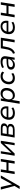

<svg xmlns="http://www.w3.org/2000/svg" viewBox="3060 -3605 725 6885"><g transform="rotate(-90 3422.5 -162.5)"><path d="M87 180 209 -23 205 25 67 -496H161L255 -93L476 -496H574L186 180Z M622 0 701 -496H791L760 -293H1042L1074 -496H1164L1086 0H996L1030 -220H748L713 0Z M1281 0 1360 -496H1443L1383 -118L1736 -496H1817L1738 0H1655L1715 -379H1716L1362 0Z M1933 0 2012 -496H2279Q2340 -496 2377.5 -480.5Q2415 -465 2430.5 -436Q2446 -407 2440 -366Q2437 -340 2423.5 -318Q2410 -296 2387.5 -280.5Q2365 -265 2336 -256L2335 -254Q2382 -243 2405 -213Q2428 -183 2421 -134Q2413 -71 2358 -35.5Q2303 0 2210 0ZM2028 -63H2215Q2269 -63 2300.5 -82Q2332 -101 2337 -140Q2343 -182 2317 -201.5Q2291 -221 2241 -221H2053ZM2063 -283H2242Q2290 -283 2319.5 -304Q2349 -325 2354 -363Q2359 -399 2335.5 -416.5Q2312 -434 2265 -434H2087Z M2809 9Q2723 9 2666.5 -22Q2610 -53 2585.5 -111.5Q2561 -170 2572 -251Q2582 -325 2618 -382Q2654 -439 2713.5 -472Q2773 -505 2852 -505Q2928 -505 2975.5 -472.5Q3023 -440 3041.5 -382Q3060 -324 3049 -247L3046 -225H2635L2645 -288H2997L2974 -266Q2983 -320 2970.5 -358Q2958 -396 2927.5 -417.5Q2897 -439 2848 -439Q2799 -439 2759.5 -416.5Q2720 -394 2695 -356Q2670 -318 2662 -270L2658 -250Q2648 -190 2664 -148Q2680 -106 2719 -84Q2758 -62 2815 -62Q2857 -62 2901.5 -73Q2946 -84 2987 -113L3013 -52Q2971 -20 2915.5 -5.5Q2860 9 2809 9Z M3145 180 3253 -496H3335L3319 -391H3322Q3344 -431 3374 -456.5Q3404 -482 3440.5 -493.5Q3477 -505 3518 -505Q3587 -505 3633 -472.5Q3679 -440 3699 -381.5Q3719 -323 3708 -247Q3699 -172 3663.5 -114.5Q3628 -57 3572 -24Q3516 9 3443 9Q3382 9 3340.5 -20Q3299 -49 3284 -100H3281L3236 180ZM3433 -65Q3485 -65 3524 -89Q3563 -113 3588 -156Q3613 -199 3620 -256Q3631 -336 3596.5 -383.5Q3562 -431 3489 -431Q3439 -431 3399.5 -407.5Q3360 -384 3335.5 -341.5Q3311 -299 3303 -242Q3293 -161 3327 -113Q3361 -65 3433 -65Z M4065 9Q3986 9 3933.5 -23.5Q3881 -56 3858 -114.5Q3835 -173 3845 -250Q3853 -308 3877 -355Q3901 -402 3938.5 -435.5Q3976 -469 4025.5 -487Q4075 -505 4134 -505Q4185 -505 4229 -488Q4273 -471 4298 -442L4264 -376Q4239 -401 4204.5 -415Q4170 -429 4134 -429Q4092 -429 4058 -416Q4024 -403 3998.5 -377.5Q3973 -352 3956.5 -318Q3940 -284 3934 -241Q3923 -160 3961.5 -113.5Q4000 -67 4078 -67Q4113 -67 4151.5 -80.5Q4190 -94 4220 -118L4246 -52Q4225 -34 4196 -20Q4167 -6 4133.5 1.5Q4100 9 4065 9Z M4533 9Q4480 9 4440.5 -11.5Q4401 -32 4381.5 -67.5Q4362 -103 4368 -148Q4375 -201 4412.5 -232Q4450 -263 4518.5 -276.5Q4587 -290 4687 -290H4770L4761 -230H4685Q4611 -230 4561.5 -223.5Q4512 -217 4487 -199Q4462 -181 4458 -145Q4452 -104 4481.5 -82Q4511 -60 4558 -60Q4601 -60 4641 -79.5Q4681 -99 4708.5 -132Q4736 -165 4742 -206L4759 -314Q4769 -377 4738.5 -406Q4708 -435 4640 -435Q4595 -435 4548.5 -423Q4502 -411 4452 -383L4429 -447Q4463 -466 4500.5 -479Q4538 -492 4577.5 -498.5Q4617 -505 4656 -505Q4724 -505 4770.5 -483.5Q4817 -462 4837 -417Q4857 -372 4846 -302L4798 0H4720L4736 -107H4734Q4716 -73 4686 -46.5Q4656 -20 4617.5 -5.5Q4579 9 4533 9Z M4960 12 4938 -59Q4979 -74 5007.5 -98.5Q5036 -123 5055.5 -159.5Q5075 -196 5088.5 -247Q5102 -298 5112 -367L5133 -496H5514L5436 0H5345L5412 -423H5206L5197 -364Q5184 -284 5166 -222Q5148 -160 5121 -114.5Q5094 -69 5054.5 -37.5Q5015 -6 4960 12Z M5879 9Q5793 9 5736.5 -22Q5680 -53 5655.5 -111.5Q5631 -170 5642 -251Q5652 -325 5688 -382Q5724 -439 5783.5 -472Q5843 -505 5922 -505Q5998 -505 6045.5 -472.5Q6093 -440 6111.5 -382Q6130 -324 6119 -247L6116 -225H5705L5715 -288H6067L6044 -266Q6053 -320 6040.5 -358Q6028 -396 5997.5 -417.5Q5967 -439 5918 -439Q5869 -439 5829.5 -416.5Q5790 -394 5765 -356Q5740 -318 5732 -270L5728 -250Q5718 -190 5734 -148Q5750 -106 5789 -84Q5828 -62 5885 -62Q5927 -62 5971.5 -73Q6016 -84 6057 -113L6083 -52Q6041 -20 5985.5 -5.5Q5930 9 5879 9Z M6244 0 6323 -496H6413L6382 -293H6664L6696 -496H6786L6708 0H6618L6652 -220H6370L6335 0Z"/></g></svg>

Font: Nunito Sans 7pt
Style: Italic
Weight: 400
Italic angle: -9°
Designer: Vernon Adams
Foundry: Vernon Adams
Version: Version 3.101;gftools[0.9.27]